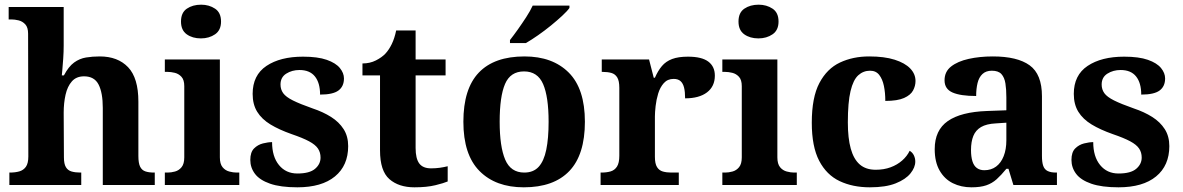

<svg xmlns="http://www.w3.org/2000/svg" viewBox="-20 -790 5054 820"><path d="M20 0V-53H22Q45 -53 62.5 -58Q80 -63 90.5 -77.5Q101 -92 101 -122L100 -646Q100 -673 88 -686Q76 -699 59.5 -703Q43 -707 29 -707H17V-760H252V-595Q252 -569 250 -539.5Q248 -510 246 -489Q244 -468 244 -468H253Q273 -506 296.5 -523Q320 -540 347.5 -544.5Q375 -549 406 -549Q483 -549 527 -503Q571 -457 571 -356V-124Q571 -93 578.5 -78Q586 -63 601 -58Q616 -53 638 -53H641V0H419V-329Q419 -394 401 -429Q383 -464 339 -464Q306 -464 287 -442.5Q268 -421 260 -385.5Q252 -350 252 -309L253 -118Q253 -90 261.5 -76Q270 -62 286 -57.5Q302 -53 324 -53H327V0Z M684 0V-53H696Q711 -53 727.5 -57.5Q744 -62 755.5 -76Q767 -90 767 -118V-422Q767 -449 755 -462Q743 -475 726.5 -479Q710 -483 696 -483H684V-536H919V-118Q919 -90 930.5 -76Q942 -62 959 -57.5Q976 -53 990 -53H1002V0ZM838 -626Q802 -626 777.5 -643.5Q753 -661 753 -698Q753 -736 778 -753Q803 -770 839 -770Q873 -770 898.5 -753Q924 -736 924 -698Q924 -661 898.5 -643.5Q873 -626 838 -626Z M1250 10Q1178 10 1133.5 -5.5Q1089 -21 1069 -47.5Q1049 -74 1049 -107Q1049 -140 1065 -156Q1081 -172 1103 -177.5Q1125 -183 1142 -183Q1142 -121 1171.5 -85Q1201 -49 1250 -49Q1302 -49 1325.5 -69Q1349 -89 1349 -117Q1349 -139 1338 -155.5Q1327 -172 1300 -186.5Q1273 -201 1226 -217Q1172 -236 1135 -258.5Q1098 -281 1078.5 -312.5Q1059 -344 1059 -389Q1059 -469 1118 -508.5Q1177 -548 1274 -548Q1337 -548 1375.5 -534.5Q1414 -521 1431.5 -499.5Q1449 -478 1449 -455Q1449 -421 1425.5 -403.5Q1402 -386 1347 -386Q1347 -436 1325 -463.5Q1303 -491 1259 -491Q1227 -491 1202.5 -475.5Q1178 -460 1178 -429Q1178 -408 1189.5 -392Q1201 -376 1231 -361Q1261 -346 1315 -327Q1360 -312 1394 -290.5Q1428 -269 1447.5 -238.5Q1467 -208 1467 -166Q1467 -83 1410.5 -36.5Q1354 10 1250 10Z M1750 10Q1683 10 1643 -25Q1603 -60 1603 -148V-468H1528V-519Q1560 -519 1585.5 -532Q1611 -545 1626 -561Q1641 -577 1653 -601.5Q1665 -626 1672 -660H1755V-536H1883V-468H1755V-158Q1755 -113 1770.5 -92Q1786 -71 1821 -71Q1841 -71 1858.5 -73.5Q1876 -76 1892 -80V-15Q1876 -8 1839.5 1Q1803 10 1750 10Z M2217 10Q2097 10 2028 -59.5Q1959 -129 1959 -270Q1959 -411 2025 -480Q2091 -549 2220 -549Q2340 -549 2409 -480Q2478 -411 2478 -270Q2478 -129 2411.5 -59.5Q2345 10 2217 10ZM2219 -53Q2258 -53 2280.5 -77.5Q2303 -102 2313 -150.5Q2323 -199 2323 -270Q2323 -377 2299.5 -431Q2276 -485 2218 -485Q2160 -485 2137 -431.5Q2114 -378 2114 -270Q2114 -164 2137.5 -108.5Q2161 -53 2219 -53ZM2158 -619Q2173 -638 2191.5 -664Q2210 -690 2227.5 -717Q2245 -744 2255 -766H2412V-756Q2403 -743 2381.5 -723Q2360 -703 2333 -681Q2306 -659 2278 -639.5Q2250 -620 2226 -606H2158Z M2545 0V-53H2548Q2571 -53 2588 -58Q2605 -63 2615 -78.5Q2625 -94 2625 -125V-415Q2625 -445 2616 -459.5Q2607 -474 2591 -478.5Q2575 -483 2553 -483H2550V-536H2752L2772 -458H2777Q2790 -488 2807 -508Q2824 -528 2850.5 -538Q2877 -548 2918 -548Q2977 -548 3005 -527Q3033 -506 3033 -467Q3033 -421 2999.5 -395.5Q2966 -370 2906 -370Q2906 -398 2901.5 -416Q2897 -434 2886.5 -443.5Q2876 -453 2857 -453Q2831 -453 2815 -435Q2799 -417 2791 -390.5Q2783 -364 2780 -337Q2777 -310 2777 -293V-120Q2777 -91 2786 -76.5Q2795 -62 2811 -57.5Q2827 -53 2847 -53H2879V0Z M3065 0V-53H3077Q3092 -53 3108.5 -57.5Q3125 -62 3136.5 -76Q3148 -90 3148 -118V-422Q3148 -449 3136 -462Q3124 -475 3107.5 -479Q3091 -483 3077 -483H3065V-536H3300V-118Q3300 -90 3311.5 -76Q3323 -62 3340 -57.5Q3357 -53 3371 -53H3383V0ZM3219 -626Q3183 -626 3158.5 -643.5Q3134 -661 3134 -698Q3134 -736 3159 -753Q3184 -770 3220 -770Q3254 -770 3279.5 -753Q3305 -736 3305 -698Q3305 -661 3279.5 -643.5Q3254 -626 3219 -626Z M3695 10Q3622 10 3566 -16.5Q3510 -43 3478.5 -103.5Q3447 -164 3447 -266Q3447 -374 3479.5 -435.5Q3512 -497 3567.5 -523Q3623 -549 3692 -549Q3757 -549 3801 -535Q3845 -521 3867.5 -497.5Q3890 -474 3890 -444Q3890 -423 3879.5 -403.5Q3869 -384 3841 -371.5Q3813 -359 3761 -359Q3761 -394 3755 -423Q3749 -452 3735 -470Q3721 -488 3696 -488Q3667 -488 3645.5 -468.5Q3624 -449 3612.5 -401Q3601 -353 3601 -267Q3601 -200 3613.5 -155Q3626 -110 3652 -87.5Q3678 -65 3720 -65Q3755 -65 3783.5 -75.5Q3812 -86 3833 -104.5Q3854 -123 3865 -146Q3877 -139 3883 -126.5Q3889 -114 3889 -100Q3889 -75 3868.5 -49.5Q3848 -24 3805.5 -7Q3763 10 3695 10Z M4129 10Q4085 10 4049.5 -7.5Q4014 -25 3993 -61.5Q3972 -98 3972 -153Q3972 -234 4028 -273Q4084 -312 4196 -316L4278 -319V-374Q4278 -408 4274 -433.5Q4270 -459 4257 -473.5Q4244 -488 4216 -488Q4191 -488 4176 -474Q4161 -460 4155 -435.5Q4149 -411 4149 -380Q4082 -380 4048 -395Q4014 -410 4014 -447Q4014 -484 4042 -506Q4070 -528 4117 -538.5Q4164 -549 4220 -549Q4325 -549 4377.5 -511Q4430 -473 4430 -379V-124Q4430 -97 4435.5 -81.5Q4441 -66 4454.5 -59.5Q4468 -53 4490 -53H4494V0H4308L4287 -69H4278Q4256 -42 4236.5 -24.5Q4217 -7 4192 1.5Q4167 10 4129 10ZM4184 -63Q4213 -63 4234 -78.5Q4255 -94 4266.5 -123Q4278 -152 4278 -191V-266L4233 -263Q4193 -261 4170 -247.5Q4147 -234 4137 -209.5Q4127 -185 4127 -149Q4127 -121 4133 -101.5Q4139 -82 4152 -72.5Q4165 -63 4184 -63Z M4757 10Q4685 10 4640.5 -5.5Q4596 -21 4576 -47.5Q4556 -74 4556 -107Q4556 -140 4572 -156Q4588 -172 4610 -177.5Q4632 -183 4649 -183Q4649 -121 4678.5 -85Q4708 -49 4757 -49Q4809 -49 4832.5 -69Q4856 -89 4856 -117Q4856 -139 4845 -155.5Q4834 -172 4807 -186.5Q4780 -201 4733 -217Q4679 -236 4642 -258.5Q4605 -281 4585.5 -312.5Q4566 -344 4566 -389Q4566 -469 4625 -508.5Q4684 -548 4781 -548Q4844 -548 4882.5 -534.5Q4921 -521 4938.5 -499.5Q4956 -478 4956 -455Q4956 -421 4932.5 -403.5Q4909 -386 4854 -386Q4854 -436 4832 -463.5Q4810 -491 4766 -491Q4734 -491 4709.5 -475.5Q4685 -460 4685 -429Q4685 -408 4696.5 -392Q4708 -376 4738 -361Q4768 -346 4822 -327Q4867 -312 4901 -290.5Q4935 -269 4954.5 -238.5Q4974 -208 4974 -166Q4974 -83 4917.5 -36.5Q4861 10 4757 10Z"/></svg>

Font: Noto Serif Tamil
Style: Bold
Weight: 700
Designer: Indian Type Foundry, Tom Grace, and the Monotype Design Team
Foundry: Monotype Imaging Inc.
Version: Version 2.003